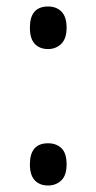

<svg xmlns="http://www.w3.org/2000/svg" viewBox="-20 -559 297 591"><path d="M128 -408Q102 -408 87 -424Q72 -440 72 -474Q72 -539 128 -539Q154 -539 169.5 -523Q185 -507 185 -474Q185 -440 168.5 -424Q152 -408 128 -408ZM128 12Q102 12 87 -4Q72 -20 72 -53Q72 -118 128 -118Q153 -118 169 -103Q185 -88 185 -53Q185 -19 168.5 -3.5Q152 12 128 12Z"/></svg>

Font: Noto Sans Malayalam Condensed
Style: Regular
Weight: 400
Width: 3
Designer: Jelle Bosma - Monotype Design Team
Foundry: Monotype Imaging Inc.
Version: Version 2.104; ttfautohint (v1.8.4.7-5d5b)